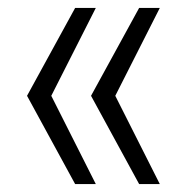

<svg xmlns="http://www.w3.org/2000/svg" viewBox="-20 -541 470 483"><path d="M169 -78 48 -300 169 -521H221L109 -300L221 -78ZM330 -78 209 -300 330 -521H382L270 -300L382 -78Z"/></svg>

Font: Mona Sans ExtraLight Light
Style: Regular
Weight: 300
Version: Version 2.000